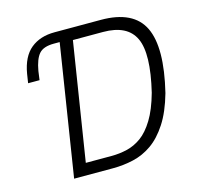

<svg xmlns="http://www.w3.org/2000/svg" viewBox="-103 -815 956 924"><g transform="rotate(-15 375.0 -352.5)"><path d="M155 0 258 -653H229Q177 -653 155 -628Q133 -603 123 -545L117 -501H60L67 -546Q81 -629 127.5 -667Q174 -705 246 -705H477Q639 -705 688.5 -602Q738 -499 686 -284Q661 -196 624.5 -140Q588 -84 544.5 -53.5Q501 -23 451 -11.5Q401 0 349 0ZM229 -59H357Q397 -59 435 -68Q473 -77 507 -101.5Q541 -126 571 -175Q601 -224 623 -303Q667 -487 630 -566.5Q593 -646 472 -646H322Z"/></g></svg>

Font: Nunito Sans 7pt Condensed Light
Style: Italic
Weight: 300
Width: 3
Italic angle: -9°
Designer: Vernon Adams
Foundry: Vernon Adams
Version: Version 3.101;gftools[0.9.27]